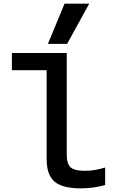

<svg xmlns="http://www.w3.org/2000/svg" viewBox="-20 -1020 640 1050"><path d="M421 10Q321 10 278 -27Q235 -64 235 -150V-636H45V-730H345V-176Q345 -124 366 -105Q387 -86 443 -86Q475 -86 502.5 -91Q530 -96 555 -104V-8Q491 10 421 10ZM347 -780H242L333 -1000H468Z"/></svg>

Font: M PLUS Code Latin 60 Medium
Style: Regular
Weight: 500
Width: 7
Monospace: yes
Designer: Coji Morishita
Foundry: UNDERFOREST DESIGN
Version: Version 1.005; ttfautohint (v1.8.3)